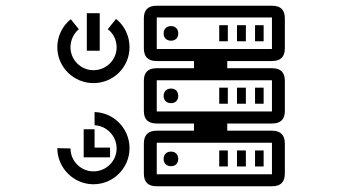

<svg xmlns="http://www.w3.org/2000/svg" viewBox="-20 -635 1240 670"><path d="M527 -137H929V-27H527ZM527 -355H929V-246H527ZM527 -574H929V-464H527ZM180 -118C180 -49 237 8 306 8C376 8 432 -49 432 -118C432 -186 378 -242 310 -244V-198C352 -196 387 -161 387 -117C387 -73 351 -37 306 -37C262 -37 226 -73 226 -117ZM272 -86H364V-120H310V-184H272ZM551 -80C551 -65 561 -55 577 -55C592 -55 602 -65 602 -80C602 -96 592 -106 577 -106C561 -106 551 -96 551 -80ZM745 -54H775V-110H745ZM807 -54H838V-110H807ZM870 -54H900V-110H870ZM551 -300C551 -285 561 -275 577 -275C592 -275 602 -285 602 -300C602 -316 592 -326 577 -326C561 -326 551 -316 551 -300ZM482 -467C482 -437 496 -422 527 -422H657V-397H527C496 -397 482 -382 482 -353V-248C482 -219 496 -204 527 -204H657V-179H527C496 -179 482 -163 482 -134V-30C482 0 496 15 527 15H929C960 15 974 0 974 -30V-134C974 -163 960 -179 929 -179H773V-204H929C960 -204 974 -219 974 -248V-353C974 -382 960 -397 929 -397H773V-422H929C960 -422 974 -437 974 -467V-571C974 -600 960 -615 929 -615H527C496 -615 482 -600 482 -571ZM745 -273H775V-329H745ZM807 -273H838V-329H807ZM870 -273H900V-329H870ZM283 -458H328V-589H283ZM227 -568C198 -545 180 -509 180 -470C180 -401 237 -345 306 -345C376 -345 432 -401 432 -470C432 -509 415 -545 385 -569L356 -533C375 -519 387 -496 387 -470C387 -426 351 -390 306 -390C262 -390 226 -426 226 -470C226 -495 237 -518 255 -533ZM551 -518C551 -503 561 -493 577 -493C592 -493 602 -503 602 -518C602 -534 592 -544 577 -544C561 -544 551 -534 551 -518ZM745 -491H775V-547H745ZM807 -491H838V-547H807ZM870 -491H900V-547H870Z"/></svg>

Font: CryptoKit 1.4
Style: Regular
Weight: 400
Monospace: yes
Designer: Oceane Juvin
Foundry: http://www.head-geneve.ch
Version: Version 1.000